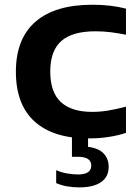

<svg xmlns="http://www.w3.org/2000/svg" viewBox="-20 -574 582 810"><path d="M354 10Q205.5 10 126.2 -61.2Q47 -132.5 47 -271.5Q47 -410.5 129.5 -482.2Q212 -554 369.5 -554Q449 -554 511.5 -537.5V-427.5Q478.5 -434 447.8 -438Q417 -442 382.5 -442Q285 -442 238.5 -400.8Q192 -359.5 192 -272.5Q192 -184.5 237 -143.2Q282 -102 368.5 -102Q401 -102 434 -107.2Q467 -112.5 511.5 -124V-13.5Q478.5 -2.5 438.2 3.8Q398 10 354 10ZM315 216.5Q258 216.5 217 198.5V144Q238.5 153.5 263.5 157.8Q288.5 162 309 162Q365 162 365 124.5Q365 87.5 309 87.5H283.5V-10H351.5V45.5Q395.5 51 417 73.2Q438.5 95.5 438.5 130.5Q438.5 171.5 406.8 194Q375 216.5 315 216.5Z"/></svg>

Font: Encode Sans Expanded Expanded SemiBold
Style: Regular
Weight: 600
Width: 7
Designer: Multiple Designers
Foundry: Impallari Type
Version: Version 3.000; ttfautohint (v1.8.3) -l 8 -r 50 -G 200 -x 14 